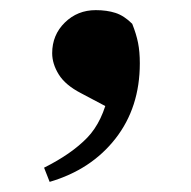

<svg xmlns="http://www.w3.org/2000/svg" viewBox="-20 -172 378 379"><path d="M78 187 67 159Q121 132 152 100Q183 68 195 10L208 48L140 12Q109 -4 96 -25Q83 -46 83 -67Q83 -103 108 -127.5Q133 -152 169 -152Q191 -152 208 -146.5Q225 -141 241 -125Q249 -105 252.5 -87.5Q256 -70 256 -47Q256 40 208 101.5Q160 163 78 187Z"/></svg>

Font: Noto Serif SC ExtraLight ExtraBold
Style: Regular
Weight: 800
Version: Version 2.002-H1;hotconv 1.1.0;makeotfexe 2.6.0